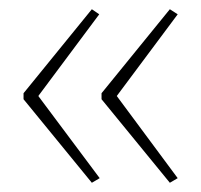

<svg xmlns="http://www.w3.org/2000/svg" viewBox="-20 -487 436 416"><path d="M31 -285 179 -467 195 -456 63 -279 196 -101 179 -91 31 -272ZM200 -285 348 -467 365 -456 233 -279 365 -101 348 -91 200 -272Z"/></svg>

Font: Noto Sans Bengali SemiCondensed Thin
Style: Regular
Weight: 100
Width: 4
Designer: Joana Ranito - Universal Thirst; Jelle Bosma - Monotype Design Team
Foundry: Universal Thirst ehf.
Version: Version 3.000; ttfautohint (v1.8.4.7-5d5b)